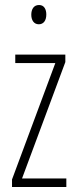

<svg xmlns="http://www.w3.org/2000/svg" viewBox="-20 -840 307 767"><path d="M136 -820C114 -820 105 -802 105 -781C105 -760 115 -743 135 -743C154 -743 165 -758 165 -782C165 -802 157 -820 136 -820ZM245 -93V-127H68L241 -592V-622H41V-588H201L28 -123V-93Z"/></svg>

Font: Noto Sans Kannada UI ExtraCondensed ExtraLight
Style: Regular
Weight: 200
Width: 2
Designer: Jelle Bosma - Monotype Design Team
Foundry: Monotype Imaging Inc.
Version: Version 2.005